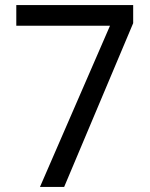

<svg xmlns="http://www.w3.org/2000/svg" viewBox="-20 -734 591 754"><path d="M412 -633H44V-714H503V-643L232 0H137Z"/></svg>

Font: hexugurmukhi05
Style: Book
Weight: 400
Designer: Jelle Bosma - Monotype Design Team
Foundry: Monotype Imaging Inc.
Version: Version 2.003